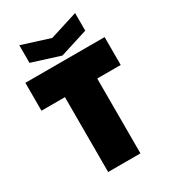

<svg xmlns="http://www.w3.org/2000/svg" viewBox="-216 -1021 1012 1133"><g transform="rotate(-30 290.0 -455.0)"><path d="M180 0V-510H20V-700H560V-510H400V0ZM480 -910V-790L290 -730L100 -790V-910L290 -850Z"/></g></svg>

Font: Tektur Black
Style: Regular
Weight: 900
Designer: Adam Jagosz
Foundry: Adam Jagosz
Version: Version 1.005;gftools[0.9.30]